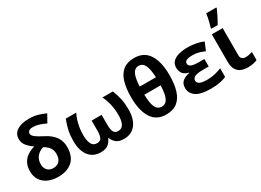

<svg xmlns="http://www.w3.org/2000/svg" viewBox="-24 -1535 3109 2284"><g transform="rotate(-30 1531.0 -393.0)"><path d="M343 -765Q411 -765 463 -750.5Q515 -736 568 -711L509 -606Q464 -628 422 -641.5Q380 -655 337 -655Q297 -655 281 -640.5Q265 -626 265 -606Q265 -580 298.5 -554Q332 -528 400 -494Q490 -448 532 -388Q574 -328 574 -250Q574 -116 501 -53Q428 10 307 10Q231 10 172 -16Q113 -42 79 -92Q45 -142 45 -214Q45 -283 70.5 -329.5Q96 -376 139.5 -404Q183 -432 237 -448Q191 -477 156 -518.5Q121 -560 121 -615Q121 -688 181.5 -726.5Q242 -765 343 -765ZM324 -387Q297 -380 267.5 -360.5Q238 -341 218 -306.5Q198 -272 198 -220Q198 -173 227 -141.5Q256 -110 308 -110Q362 -110 392 -143.5Q422 -177 422 -240Q422 -292 395 -327.5Q368 -363 324 -387Z M727 -546H870Q839 -480 824 -412.5Q809 -345 809 -270Q809 -197 831 -151.5Q853 -106 904 -106Q949 -106 965.5 -138Q982 -170 982 -228V-372H1119V-228Q1119 -170 1135.5 -138Q1152 -106 1197 -106Q1248 -106 1270 -151Q1292 -196 1292 -268Q1292 -343 1277.5 -411.5Q1263 -480 1231 -546H1374Q1403 -474 1416 -409.5Q1429 -345 1429 -265Q1429 -204 1415 -153.5Q1401 -103 1373.5 -66.5Q1346 -30 1305 -10Q1264 10 1209 10Q1145 10 1108.5 -17.5Q1072 -45 1053 -93H1048Q1029 -45 992.5 -17.5Q956 10 892 10Q837 10 796 -10Q755 -30 727.5 -66.5Q700 -103 686 -153.5Q672 -204 672 -265Q672 -345 685.5 -409.5Q699 -474 727 -546Z M2055 -378Q2055 -256 2028.5 -169.5Q2002 -83 1944 -36.5Q1886 10 1790 10Q1656 10 1591.5 -93Q1527 -196 1527 -378Q1527 -500 1553 -586.5Q1579 -673 1637 -719Q1695 -765 1790 -765Q1924 -765 1989.5 -663.5Q2055 -562 2055 -378ZM1791 -657Q1735 -657 1709.5 -601.5Q1684 -546 1680 -436H1902Q1898 -546 1872 -601.5Q1846 -657 1791 -657ZM1790 -98Q1847 -98 1873.5 -154.5Q1900 -211 1902 -325H1679Q1680 -212 1706 -155Q1732 -98 1790 -98Z M2510 -336V-233H2428Q2351 -233 2318 -216Q2285 -199 2285 -166Q2285 -139 2315 -122Q2345 -105 2416 -105Q2477 -105 2529.5 -118Q2582 -131 2617 -147V-28Q2580 -11 2526 -0.5Q2472 10 2405 10Q2264 10 2201 -34Q2138 -78 2138 -151Q2138 -211 2174.5 -241Q2211 -271 2271 -282V-287Q2218 -299 2192.5 -331.5Q2167 -364 2167 -413Q2167 -465 2199 -496.5Q2231 -528 2285 -542Q2339 -556 2405 -556Q2462 -556 2519 -545Q2576 -534 2618 -515L2572 -407Q2536 -422 2497.5 -434Q2459 -446 2409 -446Q2300 -446 2300 -395Q2300 -363 2332.5 -349.5Q2365 -336 2435 -336Z M2882 -546V-171Q2882 -140 2900 -124.5Q2918 -109 2947 -109Q2972 -109 2995 -113.5Q3018 -118 3041 -126V-15Q3019 -4 2985.5 3Q2952 10 2913 10Q2862 10 2821.5 -6Q2781 -22 2757 -61Q2733 -100 2733 -171V-546ZM2761 -606V-621Q2768 -644 2776 -675.5Q2784 -707 2791 -738.5Q2798 -770 2801 -796H2939V-784Q2922 -745 2899 -699Q2876 -653 2848 -606Z"/></g></svg>

Font: BC Sans
Style: Bold
Weight: 700
Designer: Monotype Design Team
Province of B.C.
Foundry: Monotype Imaging Inc.
Version: Version 2.000;GOOG;noto-source:20170915:90ef993387c0